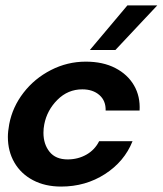

<svg xmlns="http://www.w3.org/2000/svg" viewBox="-20 -677 599 707"><path d="M9 -173Q9 -193 14 -220Q26 -283 66.5 -335.5Q107 -388 167.5 -419Q228 -450 296 -450Q359 -450 404.5 -426.5Q450 -403 473.5 -362.5Q497 -322 494 -270H369Q370 -306 346 -327Q322 -348 283 -348Q230 -348 191.5 -309.5Q153 -271 143 -219Q140 -204 140 -188Q140 -146 162.5 -118Q185 -90 229 -90Q267 -90 298 -107.5Q329 -125 345 -157H468Q438 -82 366.5 -36Q295 10 205 10Q146 10 101.5 -13.5Q57 -37 33 -78.5Q9 -120 9 -173ZM449 -657H559L405 -493H311Z"/></svg>

Font: Teachers SemiBold
Style: Italic
Weight: 600
Designer: Alfredo Marco Pradil & Chank Diesel
Version: Version 0.009